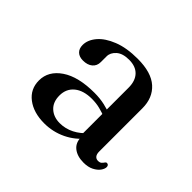

<svg xmlns="http://www.w3.org/2000/svg" viewBox="-100 -860 710 710"><g transform="rotate(45 255.0 -505.0)"><path d="M86.5 -603.5Q86.5 -630 107.5 -654.8Q128.5 -679.5 169 -695.5Q209.5 -711.5 267 -711.5Q338.5 -711.5 373.5 -680Q408.5 -648.5 408.5 -594V-368.5Q408.5 -354.5 414.2 -347.5Q420 -340.5 429.5 -340.5Q439.5 -340.5 444.2 -345Q449 -349.5 451.8 -354Q454.5 -358.5 459 -358.5Q463.5 -358.5 466.2 -355.5Q469 -352.5 469 -347Q469 -337.5 460.8 -326Q452.5 -314.5 436.2 -306.2Q420 -298 396.5 -298Q363.5 -298 343.5 -313.8Q323.5 -329.5 323.5 -359.5L318.5 -369.5V-612Q318.5 -647.5 300 -667Q281.5 -686.5 247 -686.5Q213.5 -686.5 196.2 -671Q179 -655.5 179 -636.5V-606.5Q179 -586.5 165.2 -575Q151.5 -563.5 128 -563.5Q108.5 -563.5 97.5 -574Q86.5 -584.5 86.5 -603.5ZM331.5 -470Q313.5 -477 294.2 -482Q275 -487 252 -487Q208 -487 183 -466.5Q158 -446 158 -411Q158 -376.5 178.5 -357.8Q199 -339 231 -339Q260.5 -339 287 -352.5Q313.5 -366 333.5 -390L342.5 -371Q316 -336.5 276 -317.2Q236 -298 191 -298Q135 -298 100 -324.8Q65 -351.5 65 -396.5Q65 -446 111.8 -477.8Q158.5 -509.5 243 -509.5Q271.5 -509.5 295.8 -504Q320 -498.5 338 -491Z"/></g></svg>

Font: Fraunces 36pt
Style: Regular
Weight: 400
Version: Version 1.000;[b76b70a41]